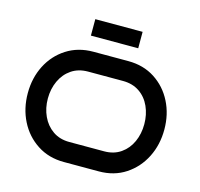

<svg xmlns="http://www.w3.org/2000/svg" viewBox="-103 -815 964 925"><g transform="rotate(15 379.5 -352.0)"><path d="M720 -276Q720 -200 688.5 -137.5Q657 -75 600 -37.5Q543 0 467 0H293Q217 0 159.5 -37.5Q102 -75 70.5 -137.5Q39 -200 39 -276Q39 -352 70.5 -414Q102 -476 159.5 -513Q217 -550 293 -550H467Q543 -550 600 -513Q657 -476 688.5 -414Q720 -352 720 -276ZM620 -276Q620 -324 602 -364Q584 -404 549.5 -427.5Q515 -451 467 -451H293Q245 -451 210.5 -427.5Q176 -404 157.5 -364Q139 -324 139 -276Q139 -228 157.5 -188Q176 -148 210.5 -124Q245 -100 293 -100H467Q515 -100 549.5 -124Q584 -148 602 -188Q620 -228 620 -276ZM261 -622V-704H497V-622Z"/></g></svg>

Font: Bruno Ace SC
Style: Regular
Weight: 400
Version: Version 1.100; ttfautohint (v1.8.4.7-5d5b);gftools[0.9.27]